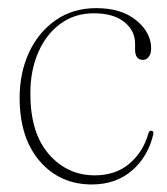

<svg xmlns="http://www.w3.org/2000/svg" viewBox="-20 -456 421 484"><path d="M361 -334Q361 -320.5 355 -312.8Q349 -305 340.5 -305Q320.5 -305 320.5 -331.5V-346Q320.5 -379 293 -400.8Q265.5 -422.5 216.5 -422.5Q168.5 -422.5 132.5 -396.2Q96.5 -370 76.5 -324.2Q56.5 -278.5 56.5 -220Q56.5 -121 103 -67.5Q149.5 -14 219 -14Q271.5 -14 306.2 -43.5Q341 -73 354 -119.5Q356 -126.5 361 -126.5Q368 -126.5 366.5 -118Q353.5 -61.5 312.8 -26.2Q272 9 211.5 9Q131 9 80.2 -49.8Q29.5 -108.5 29.5 -209.5Q29.5 -272.5 53.2 -323.8Q77 -375 120.5 -405.2Q164 -435.5 222.5 -435.5Q286 -435.5 323.5 -404.8Q361 -374 361 -334Z"/></svg>

Font: Fraunces 144pt Soft Thin
Style: Regular
Weight: 100
Version: Version 1.000;[0bf87f6ff]